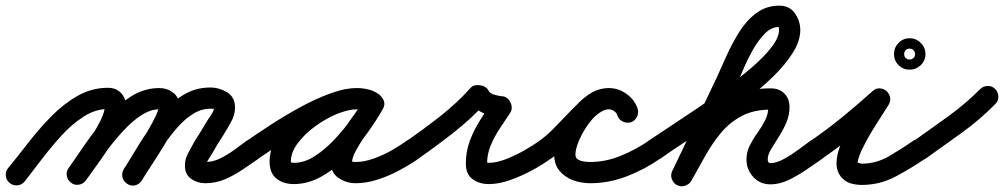

<svg xmlns="http://www.w3.org/2000/svg" viewBox="-52 -605 3545 678"><path d="M-18 41Q-30 31 -31.5 15.5Q-33 0 -23 -12Q10 -52 47.5 -100.5Q85 -149 128.5 -193.5Q172 -238 222 -266.5Q272 -295 329 -295Q358 -295 375.5 -276.5Q393 -258 393 -229Q393 -200 378 -165Q363 -130 340 -94.5Q317 -59 293 -26Q269 7 252 31Q243 44 227.5 47Q212 50 200 41Q187 32 184 16.5Q181 1 190 -11Q203 -30 224.5 -58.5Q246 -87 267.5 -119Q289 -151 303.5 -180.5Q318 -210 318 -229Q318 -231 321 -226.5Q324 -222 327 -221Q329 -220 329 -220Q285 -220 243 -193Q201 -166 163.5 -124.5Q126 -83 93.5 -40Q61 3 35 36Q25 48 9.5 49.5Q-6 51 -18 41ZM200 41Q187 32 184 16.5Q181 1 190 -11Q217 -50 250.5 -98.5Q284 -147 324.5 -191.5Q365 -236 411.5 -265Q458 -294 510 -294Q540 -294 561.5 -276Q583 -258 583 -227Q583 -203 567.5 -167.5Q552 -132 528.5 -93.5Q505 -55 483 -21.5Q461 12 449 32Q449 32 449 32Q449 32 449 32Q441 45 425.5 48.5Q410 52 397 44Q384 36 380.5 21Q377 6 385 -8Q392 -18 406.5 -40.5Q421 -63 438 -90.5Q455 -118 471.5 -146Q488 -174 498 -195.5Q508 -217 508 -227Q508 -227 511.5 -223Q515 -219 510 -219Q481 -219 451 -200.5Q421 -182 392.5 -152.5Q364 -123 337.5 -89Q311 -55 289 -23Q267 9 252 31Q243 44 227.5 47Q212 50 200 41ZM397 44Q384 36 380.5 21Q377 6 385 -7Q410 -48 440.5 -97.5Q471 -147 508.5 -192.5Q546 -238 591 -267Q636 -296 690 -296Q722 -296 750 -279Q778 -262 778 -225Q778 -200 764.5 -175.5Q751 -151 738 -130Q738 -130 738 -130Q738 -130 738 -130Q727 -113 716.5 -96Q706 -79 696 -61Q696 -61 696 -62Q696 -62 696 -62Q692 -54 684 -42Q676 -30 676 -20Q676 -21 676 -23Q675 -25 673 -28Q670 -34 667 -33.5Q664 -33 673 -33Q700 -33 725.5 -45.5Q751 -58 775 -75.5Q799 -93 819 -108Q819 -108 819 -108Q819 -108 819 -108Q832 -117 847.5 -114Q863 -111 872 -99Q881 -86 878 -70.5Q875 -55 863 -46Q834 -26 804.5 -6Q775 14 742.5 28Q710 42 673 42Q645 42 623 26.5Q601 11 601 -20Q601 -42 611 -61.5Q621 -81 632 -100Q632 -100 632 -100Q632 -101 632 -101Q643 -118 653.5 -135Q664 -152 674 -169Q674 -169 674 -169Q674 -169 674 -169Q679 -178 691.5 -196Q704 -214 704 -225Q704 -224 704 -223Q705 -220 706 -219Q706 -219 706 -219Q702 -221 698 -221Q694 -221 690 -221Q659 -221 630 -203Q601 -185 574.5 -155Q548 -125 525 -90.5Q502 -56 482.5 -23.5Q463 9 448 32Q440 46 425 49.5Q410 53 397 44Z M810 -56Q801 -68 804 -83.5Q807 -99 820 -108Q853 -131 902 -163Q951 -195 1005.5 -225Q1060 -255 1113 -274.5Q1166 -294 1209 -294Q1229 -294 1249 -289Q1269 -284 1286 -272Q1300 -261 1301.5 -246.5Q1303 -232 1295 -221Q1288 -209 1274.5 -204.5Q1261 -200 1245 -209Q1228 -219 1207 -219Q1177 -219 1137.5 -202.5Q1098 -186 1061 -159Q1024 -132 999.5 -99.5Q975 -67 975 -34Q975 -32 975.5 -29.5Q976 -27 974 -30Q971 -33 976.5 -31.5Q982 -30 986 -30Q1023 -30 1060 -54Q1097 -78 1131 -114.5Q1165 -151 1191.5 -189Q1218 -227 1234 -256Q1243 -272 1258 -275Q1273 -278 1285 -271Q1297 -264 1303 -250Q1309 -236 1300 -220Q1291 -203 1273 -177.5Q1255 -152 1236 -124Q1217 -96 1204 -71.5Q1191 -47 1191 -32Q1191 -30 1189.5 -33Q1188 -36 1189 -36Q1192 -34 1196.5 -33.5Q1201 -33 1204 -33Q1233 -33 1266 -44.5Q1299 -56 1330 -73.5Q1361 -91 1384 -108Q1384 -108 1384 -108Q1384 -108 1384 -108Q1397 -117 1412.5 -114Q1428 -111 1437 -99Q1446 -86 1443 -70.5Q1440 -55 1428 -46Q1398 -25 1360 -4.5Q1322 16 1282 29Q1242 42 1204 42Q1171 42 1143.5 23.5Q1116 5 1116 -32Q1116 -60 1129 -89Q1142 -118 1161.5 -147Q1181 -176 1201 -203.5Q1221 -231 1234 -256Q1243 -272 1258 -275Q1273 -278 1285 -271Q1297 -264 1303 -250Q1309 -236 1300 -220Q1278 -181 1245 -135Q1212 -89 1170.5 -48Q1129 -7 1082 19Q1035 45 986 45Q948 45 924 25.5Q900 6 900 -34Q900 -73 919.5 -111Q939 -149 972.5 -182Q1006 -215 1046.5 -240Q1087 -265 1128.5 -279.5Q1170 -294 1207 -294Q1248 -294 1283 -273Q1298 -264 1299 -249.5Q1300 -235 1292 -223Q1285 -210 1271 -205Q1257 -200 1242 -210Q1235 -216 1226 -217.5Q1217 -219 1209 -219Q1183 -219 1146.5 -206Q1110 -193 1069.5 -172.5Q1029 -152 989.5 -128.5Q950 -105 917 -83Q884 -61 862 -46Q850 -37 834.5 -40Q819 -43 810 -56Z M1427 -46Q1415 -37 1399.5 -40Q1384 -43 1375 -56Q1366 -68 1369 -83.5Q1372 -99 1385 -108Q1443 -148 1503 -195Q1563 -242 1610 -295Q1621 -307 1643 -304Q1664 -301 1672 -287Q1677 -275 1693.5 -270.5Q1710 -266 1721 -265Q1730 -265 1738 -259Q1746 -253 1750 -244Q1755 -235 1755 -225Q1755 -215 1750 -207Q1732 -180 1713 -151.5Q1694 -123 1681 -92Q1668 -61 1668 -27Q1668 -23 1667 -25.5Q1666 -28 1664 -30Q1662 -32 1667 -31Q1672 -30 1674 -30Q1701 -30 1734.5 -43Q1768 -56 1799.5 -74Q1831 -92 1852 -107Q1852 -107 1852 -107Q1852 -107 1852 -107Q1865 -117 1880 -114Q1895 -111 1904 -99Q1914 -86 1911 -71Q1908 -56 1896 -47Q1868 -26 1829.5 -5Q1791 16 1750.5 30.5Q1710 45 1674 45Q1640 45 1616.5 27.5Q1593 10 1593 -27Q1593 -70 1607 -107.5Q1621 -145 1643 -180Q1665 -215 1688 -249Q1693 -257 1701.5 -248.5Q1710 -240 1717 -227Q1724 -214 1725 -202Q1726 -190 1717 -191Q1684 -192 1652 -207Q1620 -222 1604 -253Q1601 -261 1612 -263Q1623 -265 1637 -263Q1651 -261 1661 -256Q1671 -251 1666 -245Q1616 -189 1552.5 -139Q1489 -89 1427 -46Q1427 -46 1427 -46Q1427 -46 1427 -46Z M1895 -46Q1883 -37 1867.5 -40Q1852 -43 1843 -56Q1834 -68 1837 -83.5Q1840 -99 1853 -108Q1880 -127 1909 -157.5Q1938 -188 1969 -219.5Q2000 -251 2032.5 -272.5Q2065 -294 2098 -294Q2132 -294 2161 -273Q2190 -252 2200 -220Q2200 -220 2200 -220Q2200 -220 2200 -220Q2204 -205 2196.5 -191Q2189 -177 2175 -173Q2160 -169 2146 -176.5Q2132 -184 2128 -198Q2125 -207 2116 -213Q2107 -219 2098 -219Q2082 -219 2064 -206Q2046 -193 2028.5 -174Q2011 -155 1995.5 -137Q1980 -119 1970 -108Q1952 -91 1933.5 -75.5Q1915 -60 1895 -46Q1895 -46 1895 -46Q1895 -46 1895 -46ZM2200 -220Q2204 -205 2196.5 -191Q2189 -177 2175 -173Q2160 -169 2146 -176.5Q2132 -184 2128 -198Q2125 -207 2116 -213Q2107 -219 2098 -219Q2077 -219 2056.5 -201Q2036 -183 2018.5 -156.5Q2001 -130 1990.5 -103.5Q1980 -77 1980 -59Q1980 -47 1989.5 -41.5Q1999 -36 2011.5 -34.5Q2024 -33 2032 -33Q2087 -33 2140.5 -55Q2194 -77 2239 -108Q2239 -108 2239 -108Q2239 -108 2239 -108Q2251 -117 2266.5 -114Q2282 -111 2291 -98Q2300 -86 2297 -70.5Q2294 -55 2281 -46Q2227 -8 2163 17Q2099 42 2032 42Q2001 42 1972 31.5Q1943 21 1924 -1.5Q1905 -24 1905 -59Q1905 -93 1921 -133Q1937 -173 1964 -210Q1991 -247 2025.5 -270.5Q2060 -294 2098 -294Q2132 -294 2161 -273Q2190 -252 2200 -220Q2200 -220 2200 -220Q2200 -220 2200 -220Z M2229 -55Q2220 -68 2223 -83.5Q2226 -99 2238 -108Q2265 -126 2309 -155Q2353 -184 2405 -219Q2457 -254 2508.5 -292Q2560 -330 2603.5 -367.5Q2647 -405 2673 -439Q2699 -473 2699 -499Q2699 -502 2698.5 -505.5Q2698 -509 2697 -512Q2696 -512 2699 -511Q2702 -510 2700 -510Q2672 -510 2648.5 -486Q2625 -462 2605.5 -427Q2586 -392 2571 -356Q2556 -320 2545 -297Q2545 -297 2545 -297Q2545 -297 2545 -297Q2545 -297 2545 -297Q2545 -297 2545 -297Q2507 -215 2468 -133Q2429 -51 2390 31Q2390 31 2390 31Q2390 31 2390 31Q2383 45 2368.5 50.5Q2354 56 2340 49Q2326 42 2320.5 27.5Q2315 13 2322 -1Q2361 -83 2400 -165Q2439 -247 2478 -329Q2478 -329 2478 -329Q2478 -329 2478 -329Q2478 -329 2478 -329Q2478 -329 2478 -329Q2494 -365 2514 -409Q2534 -453 2559 -493Q2584 -533 2619 -559Q2654 -585 2700 -585Q2736 -585 2755 -558Q2774 -531 2774 -499Q2774 -460 2747 -417.5Q2720 -375 2676 -332.5Q2632 -290 2578 -249Q2524 -208 2468 -170.5Q2412 -133 2363.5 -101.5Q2315 -70 2282 -46Q2269 -37 2253.5 -40Q2238 -43 2229 -55ZM2389 34Q2381 47 2366 51Q2351 55 2337 48Q2324 40 2320 25Q2316 10 2323 -4Q2354 -58 2385 -109.5Q2416 -161 2454.5 -202.5Q2493 -244 2545 -268.5Q2597 -293 2670 -293Q2700 -293 2718 -274.5Q2736 -256 2736 -227Q2736 -198 2724.5 -171.5Q2713 -145 2697.5 -121Q2682 -97 2670.5 -77.5Q2659 -58 2659 -42Q2659 -29 2669 -29Q2690 -29 2717 -44Q2744 -59 2769.5 -78Q2795 -97 2810 -108Q2823 -117 2838.5 -114Q2854 -111 2863 -99Q2872 -86 2869 -70.5Q2866 -55 2854 -46Q2829 -29 2798 -7.5Q2767 14 2734 30Q2701 46 2669 46Q2632 46 2608 20Q2584 -6 2584 -42Q2584 -68 2595.5 -91Q2607 -114 2622.5 -135.5Q2638 -157 2649.5 -179.5Q2661 -202 2661 -227Q2661 -227 2666 -222.5Q2671 -218 2670 -218Q2610 -218 2567.5 -195.5Q2525 -173 2494.5 -136.5Q2464 -100 2439 -55.5Q2414 -11 2389 34Q2389 34 2389 34Q2389 34 2389 34Z M2853 -46Q2841 -37 2825.5 -40Q2810 -43 2801 -56Q2792 -68 2795 -83.5Q2798 -99 2811 -108Q2868 -147 2923 -192Q2978 -237 3029 -283Q3041 -294 3054.5 -293Q3068 -292 3078 -284Q3088 -275 3091 -262Q3094 -249 3086 -235Q3066 -203 3045.5 -171.5Q3025 -140 3007 -107Q2999 -92 2991.5 -76.5Q2984 -61 2979 -44Q2978 -40 2976.5 -33.5Q2975 -27 2975 -29Q2977 -32 2982 -29.5Q2987 -27 2991 -27Q3042 -27 3087.5 -53.5Q3133 -80 3173 -108Q3173 -108 3173 -108Q3173 -108 3173 -108Q3186 -117 3201.5 -114Q3217 -111 3226 -99Q3235 -86 3232 -70.5Q3229 -55 3217 -46Q3166 -11 3110.5 18.5Q3055 48 2991 48Q2971 48 2952 42.5Q2933 37 2919 21Q2901 -1 2902 -31Q2903 -61 2916.5 -94.5Q2930 -128 2949.5 -161.5Q2969 -195 2989 -224.5Q3009 -254 3022 -275Q3030 -288 3044.5 -286.5Q3059 -285 3071 -275Q3083 -266 3087 -252Q3091 -238 3079 -227Q3026 -179 2969 -133Q2912 -87 2853 -46Q2853 -46 2853 -46Q2853 -46 2853 -46ZM3158 -433Q3148 -433 3143 -423Q3141 -420 3141 -417Q3141 -416 3141 -414Q3141 -414 3141 -412Q3141 -402 3151 -397Q3154 -395 3157 -395Q3158 -395 3160 -395Q3162 -395 3163 -395Q3166 -395 3169 -397Q3179 -402 3179 -412Q3179 -413 3180 -414Q3180 -416 3179 -417Q3179 -420 3177 -423Q3172 -433 3162 -433Q3161 -433 3160 -434Q3160 -433 3158 -433ZM3105 -414Q3105 -437 3121 -453.5Q3137 -470 3160 -470Q3183 -470 3199.5 -453.5Q3216 -437 3216 -414Q3216 -391 3199.5 -375Q3183 -359 3160 -359Q3137 -359 3121 -375Q3105 -391 3105 -414Z M3164 -54Q3155 -67 3158 -82Q3161 -97 3173 -106Q3234 -149 3295.5 -193.5Q3357 -238 3409 -290Q3409 -290 3409 -290Q3409 -290 3409 -290Q3420 -301 3435.5 -301.5Q3451 -302 3462 -291Q3473 -280 3473.5 -264.5Q3474 -249 3463 -238Q3408 -182 3344 -136Q3280 -90 3217 -45Q3204 -36 3188.5 -38.5Q3173 -41 3164 -54Z"/></svg>

Font: FRB American Cursive Guidelines Arrows Extrabold
Style: Bold Italic
Weight: 800
Italic angle: -25°
Version: Version 2.0;Modular Font Editor K font №1